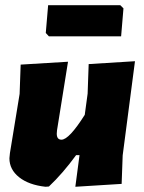

<svg xmlns="http://www.w3.org/2000/svg" viewBox="-20 -710 551 734"><path d="M440 -690 452 -678 443 -571H167L155 -584L164 -690ZM240 -474 198 -212 197 -199Q197 -176 215 -176Q244 -176 304 -271L315 -352L319 -465L496 -476L449 -116L445 -7L268 4L284 -117H271Q220 -47 167 3L154 4Q90 -3 53 -32.5Q16 -62 16 -105L18 -125L55 -351L59 -463Z"/></svg>

Font: Alegreya Sans SC Black
Style: Italic
Weight: 900
Italic angle: -7°
Designer: Juan Pablo del Peral
Foundry: Huerta Tipografica
Version: Version 2.007